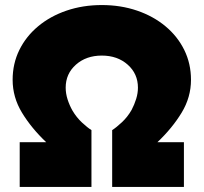

<svg xmlns="http://www.w3.org/2000/svg" viewBox="-20 -740 806 760"><path d="M58 0V-177H163Q104 -233 67 -294Q30 -355 30 -424Q30 -488 56.5 -542Q83 -596 131 -636Q179 -676 243.5 -698Q308 -720 383 -720Q458 -720 522.5 -698Q587 -676 635 -636Q683 -596 709.5 -542Q736 -488 736 -424Q736 -355 699 -294Q662 -233 603 -177H708V0H424V-225Q440 -235 462.5 -256Q485 -277 501 -305Q512 -326 519 -348.5Q526 -371 526 -393Q526 -448 485.5 -484Q445 -520 383 -520Q321 -520 280.5 -484Q240 -448 240 -393Q240 -370 247.5 -346.5Q255 -323 267 -302Q283 -275 304.5 -255Q326 -235 342 -225V0Z"/></svg>

Font: Lexend Black
Style: Regular
Weight: 900
Designer: Bonnie Shaver-Troup, Thomas Jockin
Foundry: Lexend
Version: Version 1.007; ttfautohint (v1.8.3)